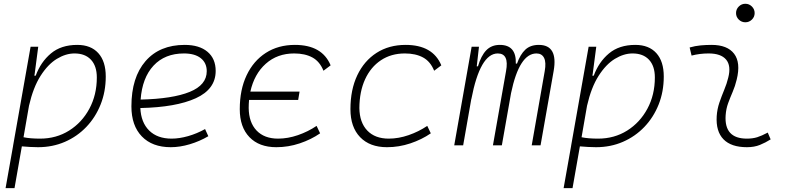

<svg xmlns="http://www.w3.org/2000/svg" viewBox="-20 -763 4142 1008"><path d="M56.2 224.6H9.3L49.3 -0.5Q48.8 -0.5 48.3 -0.5L49.3 -1.5L140.6 -517.6H180.7L162.1 -375.5L160.2 -365.7H167.5Q193.8 -437.5 247.3 -482.4Q300.8 -527.3 385.7 -527.3Q457 -527.3 496.1 -484.1Q535.2 -440.9 535.2 -361.3Q535.2 -282.2 508.3 -214.6Q481.4 -147 433.3 -96.7Q385.3 -46.4 320.6 -18.3Q255.9 9.8 179.7 9.8Q158.2 9.8 137.2 8.5Q116.2 7.3 94.7 5.4ZM103.5 -42.5Q137.7 -35.2 190.4 -35.2Q275.4 -35.2 342.8 -77.4Q410.2 -119.6 449.2 -192.4Q488.3 -265.1 488.3 -356.4Q488.3 -416.5 457.5 -449.5Q426.8 -482.4 371.1 -482.4Q325.2 -482.4 278.3 -453.9Q231.4 -425.3 192.9 -364.7Q154.3 -304.2 132.3 -208Z M880.9 -35.2Q921.4 -35.2 967.5 -48.3Q1013.7 -61.5 1056.6 -85.4L1073.7 -47.9Q1027.8 -21 976.1 -5.6Q924.3 9.8 876.5 9.8Q779.3 9.8 724.6 -46.9Q669.9 -103.5 669.9 -204.6Q669.9 -356.4 743.9 -441.9Q817.9 -527.3 949.7 -527.3Q1026.4 -527.3 1069.3 -491.2Q1112.3 -455.1 1112.3 -390.6Q1112.3 -294.9 1008.1 -247.3Q903.8 -199.7 716.8 -195.8Q720.2 -120.1 763.2 -77.6Q806.2 -35.2 880.9 -35.2ZM718.3 -240.2Q886.2 -244.1 975.8 -280.5Q1065.4 -316.9 1065.4 -389.2Q1065.4 -432.6 1034.2 -457.5Q1002.9 -482.4 945.8 -482.4Q845.7 -482.4 786.1 -418.5Q726.6 -354.5 718.3 -240.2Z M1430.7 9.8Q1340.3 9.8 1289.6 -43Q1238.8 -95.7 1238.8 -189.9Q1238.8 -292 1274.7 -367.7Q1310.5 -443.4 1375.7 -485.4Q1440.9 -527.3 1528.3 -527.3Q1671.4 -527.3 1715.8 -419.9L1678.2 -391.6Q1658.7 -440.4 1619.9 -461.4Q1581.1 -482.4 1524.4 -482.4Q1436 -482.4 1375.5 -428.5Q1314.9 -374.5 1294.4 -282.2H1552.7L1545.4 -238.3H1287.6Q1285.6 -217.8 1285.6 -195.8Q1286.6 -120.1 1327.1 -77.6Q1367.7 -35.2 1439.9 -35.2Q1491.2 -35.2 1544.2 -53.5Q1597.2 -71.8 1642.1 -102.1L1660.6 -63Q1613.3 -30.3 1553.5 -10.3Q1493.7 9.8 1430.7 9.8Z M2021 -35.2Q2072.3 -35.2 2125.2 -53.5Q2178.2 -71.8 2223.1 -102.1L2241.7 -63Q2194.3 -30.3 2134.5 -10.3Q2074.7 9.8 2011.7 9.8Q1921.4 9.8 1870.6 -43Q1819.8 -95.7 1819.8 -189.9Q1819.8 -292 1855.7 -367.7Q1891.6 -443.4 1956.8 -485.4Q2022 -527.3 2109.4 -527.3Q2252.4 -527.3 2296.9 -419.9L2259.3 -391.6Q2239.7 -440.4 2200.9 -461.4Q2162.1 -482.4 2105.5 -482.4Q2033.7 -482.4 1980 -446.8Q1926.3 -411.1 1896.7 -346.7Q1867.2 -282.2 1866.7 -195.8Q1867.7 -120.1 1908.2 -77.6Q1948.7 -35.2 2021 -35.2Z M2494.6 -517.6 2482.9 -414.6H2489.3Q2505.4 -470.2 2532.7 -498.8Q2560.1 -527.3 2604 -527.3Q2691.4 -527.3 2688 -429.2H2694.3Q2711.4 -477.5 2738 -502.4Q2764.6 -527.3 2808.6 -527.3Q2910.6 -527.3 2886.7 -390.6L2817.9 0H2771.5L2839.8 -389.6Q2848.1 -435.5 2836.4 -459Q2824.7 -482.4 2796.4 -482.4Q2706.5 -482.4 2663.1 -274.4L2614.7 0H2567.9L2636.7 -389.6Q2653.8 -482.4 2593.3 -482.4Q2500.5 -482.4 2454.6 -242.7V-244.6L2411.6 0H2364.7L2456.1 -517.6Z M2985.8 224.6H2939L2979 -0.5Q2978.5 -0.5 2978 -0.5L2979 -1.5L3070.3 -517.6H3110.4L3091.8 -375.5L3089.8 -365.7H3097.2Q3123.5 -437.5 3177 -482.4Q3230.5 -527.3 3315.4 -527.3Q3386.7 -527.3 3425.8 -484.1Q3464.8 -440.9 3464.8 -361.3Q3464.8 -282.2 3438 -214.6Q3411.1 -147 3363 -96.7Q3314.9 -46.4 3250.2 -18.3Q3185.5 9.8 3109.4 9.8Q3087.9 9.8 3066.9 8.5Q3045.9 7.3 3024.4 5.4ZM3033.2 -42.5Q3067.4 -35.2 3120.1 -35.2Q3205.1 -35.2 3272.5 -77.4Q3339.8 -119.6 3378.9 -192.4Q3418 -265.1 3418 -356.4Q3418 -416.5 3387.2 -449.5Q3356.4 -482.4 3300.8 -482.4Q3254.9 -482.4 3208 -453.9Q3161.1 -425.3 3122.6 -364.7Q3084 -304.2 3062 -208Z M4010.7 -66.9 4025.9 -31.2Q3999 -14.2 3969.5 -2.2Q3939.9 9.8 3901.4 9.8Q3818.8 9.8 3778.3 -31.7Q3737.8 -73.2 3742.7 -153.3Q3745.1 -189.9 3756.8 -224.4Q3768.6 -258.8 3782.2 -291.5Q3795.9 -324.2 3803.2 -355Q3819.3 -417.5 3792.2 -450Q3765.1 -482.4 3700.2 -482.4Q3653.8 -482.4 3610.8 -471.2L3600.6 -513.7Q3629.4 -522 3658.2 -524.7Q3687 -527.3 3715.8 -527.3Q3798.8 -527.3 3834.2 -480.7Q3869.6 -434.1 3847.7 -345.2Q3839.4 -310.5 3826.4 -280.5Q3813.5 -250.5 3802.7 -221.2Q3792 -191.9 3789.6 -157.7Q3781.2 -35.2 3900.9 -35.2Q3931.6 -35.2 3955.1 -42.5Q3978.5 -49.8 4010.7 -66.9ZM3893.1 -646Q3873 -646 3858.6 -660.2Q3844.2 -674.3 3844.2 -694.3Q3844.2 -714.4 3858.6 -728.8Q3873 -743.2 3893.1 -743.2Q3913.1 -743.2 3927.5 -728.8Q3941.9 -714.4 3941.9 -694.3Q3941.9 -674.3 3927.5 -660.2Q3913.1 -646 3893.1 -646Z"/></svg>

Font: Cascadia Code NF ExtraLight
Style: Italic
Weight: 200
Italic angle: -10°
Monospace: yes
Designer: Aaron Bell
Foundry: Saja Typeworks
Version: Version 2404.023; ttfautohint (v1.8.4)